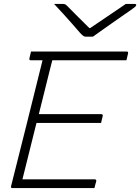

<svg xmlns="http://www.w3.org/2000/svg" viewBox="-20 -964 718 984"><path d="M45 0Q33 0 37 -11Q78 -172 118 -333Q158 -494 198 -655H138Q128 -655 131 -666Q133 -675 135 -683Q137 -691 139 -700H629Q639 -700 636 -689Q634 -680 632 -672Q630 -664 628 -655H248Q245 -642 241.5 -629.5Q238 -617 235 -604Q221 -548 207 -491.5Q193 -435 179 -379H499Q504 -379 506 -375.5Q508 -372 506 -368Q504 -359 502 -351Q500 -343 498 -334H167Q149 -262 131 -189.5Q113 -117 95 -45H464Q476 -45 473 -34Q470 -24 468 -16.5Q466 -9 464 0ZM456 -776H420Q413 -776 407.5 -779.5Q402 -783 389 -797Q379 -809 356 -835Q333 -861 306 -891Q279 -921 257 -944H297Q309 -944 313.5 -942Q318 -940 325 -933Q340 -918 368 -889.5Q396 -861 438 -820H442Q503 -861 547 -891Q591 -921 625 -944H668Q680 -944 678 -937Q677 -933 672 -928.5Q667 -924 647 -910Q631 -899 605 -881Q579 -863 550 -842.5Q521 -822 495.5 -804Q470 -786 456 -776Z"/></svg>

Font: Recursive Mn Lnr St Lt
Style: Italic
Weight: 300
Italic angle: -15°
Monospace: yes
Version: Version 1.079;hotconv 1.0.112;makeotfexe 2.5.65598; ttfautoh